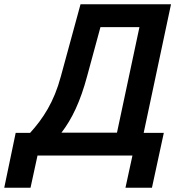

<svg xmlns="http://www.w3.org/2000/svg" viewBox="-106 -734 833 906"><path d="M-86 152H38L71 0H519L486 152H611L667 -107H572L701 -714H274L181 -373C149 -253 97 -174 36 -107H-32ZM184 -108C234 -173 273 -255 305 -374L368 -606H552L446 -108Z"/></svg>

Font: Noto Sans SemiBold
Style: Italic
Weight: 600
Italic angle: -12°
Designer: Monotype Design Team
Foundry: Monotype Imaging Inc.
Version: Version 2.013